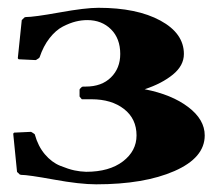

<svg xmlns="http://www.w3.org/2000/svg" viewBox="-20 -795 570 495"><path d="M190.9 -539.1 186 -544.9Q185.1 -545.9 185.1 -546.9V-564Q185.1 -564.9 186 -565.9L190.9 -570.8Q192.9 -571.8 193.8 -571.8H201.2Q242.2 -571.8 266.1 -595.5Q290 -619.1 290 -655.8Q290 -695.8 266.1 -719.5Q242.2 -743.2 205.1 -743.2Q190.4 -743.2 175.3 -739.5Q160.2 -735.8 142.1 -726.6Q124 -717.3 107.9 -696.8Q91.8 -676.3 82 -647L80.1 -645L74.2 -641.1Q73.7 -641.1 73 -640.6Q72.3 -640.1 71.8 -640.1L29.8 -642.1Q28.3 -642.1 27.3 -642.8Q26.4 -643.6 26.4 -644.5L25.9 -645L36.1 -743.2L38.1 -745.1L43 -750Q44.9 -751 45.9 -751Q67.4 -751 133.5 -762.9Q199.7 -774.9 233.9 -774.9Q333 -774.9 393.6 -741.9Q454.1 -709 454.1 -655.8Q454.1 -626 425.8 -602.8Q397.5 -579.6 353 -564.9Q422.9 -551.3 465.3 -519Q507.8 -486.8 507.8 -445.8Q507.8 -388.2 429.7 -354Q351.6 -319.8 228 -319.8Q186 -319.8 119.1 -332Q52.2 -344.2 34.2 -344.2L30.8 -345.2L25.9 -350.1Q23.9 -351.1 23.9 -352.1L14.2 -449.2Q14.2 -450.7 14.9 -451.7Q15.6 -452.6 16.6 -453.1H17.1L60.1 -455.1Q61 -454.1 62 -454.1L67.9 -450.2Q69.8 -449.2 69.8 -448.2Q78.1 -418 95.7 -397.2Q113.3 -376.5 135 -367.7Q156.7 -358.9 171.9 -355.7Q187 -352.5 202.1 -352.1Q261.7 -352.1 296.9 -378.9Q332 -405.8 332 -445.8Q332 -488.8 299.8 -513.9Q267.6 -539.1 215.8 -539.1H193.8Z"/></svg>

Font: Yokawerad
Style: Regular
Weight: 500
Designer: gluk
Foundry: gluk
Version: Version 0.79